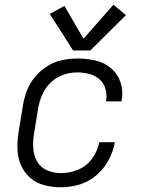

<svg xmlns="http://www.w3.org/2000/svg" viewBox="-20 -786 616 814"><path d="M239 8Q277 8 316.5 -3.5Q356 -15 388.5 -43Q421 -71 440.5 -107.5Q460 -144 467 -183H401Q394 -146 370.5 -113.5Q347 -81 311 -66.5Q275 -52 239 -52Q208 -52 180.5 -63.5Q153 -75 138 -100.5Q123 -126 121 -156.5Q119 -187 124 -218L142 -328Q147 -357 159.5 -385.5Q172 -414 195.5 -436.5Q219 -459 248.5 -469Q278 -479 308 -479Q334 -479 358.5 -472.5Q383 -466 401.5 -450Q420 -434 427 -409.5Q434 -385 430 -359L429 -356H495L496 -361Q503 -400 491 -436.5Q479 -473 450.5 -497Q422 -521 384.5 -529.5Q347 -538 308 -538Q276 -538 243 -531Q210 -524 180.5 -505.5Q151 -487 128.5 -460Q106 -433 94 -401.5Q82 -370 77 -337L59 -227Q53 -191 54 -155Q55 -119 68.5 -87Q82 -55 107.5 -32.5Q133 -10 167.5 -1Q202 8 239 8ZM290 -572H363L514 -722L461 -766L334 -622L253 -761L191 -727Z"/></svg>

Font: Iosevka Sparkle Light Oblique
Style: Regular
Weight: 300
Italic angle: -9°
Designer: Belleve Invis
Foundry: Belleve Invis
Version: Version 4.5.0; ttfautohint (v1.8.3)